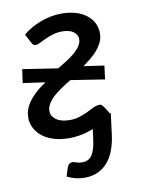

<svg xmlns="http://www.w3.org/2000/svg" viewBox="-80 -570 595 807"><g transform="rotate(-10 217.0 -166.0)"><path d="M240 -514.5Q266 -514.5 290.2 -508.8Q314.5 -503 333.5 -491.5Q352.5 -480 365.5 -462.8Q378.5 -445.5 382.5 -423Q385.5 -407.5 383 -390Q380 -373.5 371.5 -358.8Q363 -344 351 -330.5Q339 -317 323.8 -304.8Q308.5 -292.5 292 -280.5L379 -268L371.5 -210L227.5 -232.5Q205.5 -219.5 185.8 -206.2Q166 -193 151 -179Q136 -165 127 -150Q118 -135 118 -119Q118 -97.5 139 -82.5Q160 -67.5 196 -67.5Q217.5 -67.5 236 -73Q254.5 -78.5 269.8 -85.8Q285 -93 297.5 -99.5Q310 -106 320 -108Q329.5 -110 335.5 -108.5Q339 -106.5 342.8 -102Q346.5 -97.5 350.8 -91.5Q355 -85.5 358.8 -79Q362.5 -72.5 366 -67L370.5 -65.5L359 25Q355 56 345.2 84.5Q335.5 113 318.2 134.8Q301 156.5 275.8 169.2Q250.5 182 216 182Q197 182 179 177.8Q161 173.5 141.5 164L153 127Q157.5 115.5 164 112Q170.5 108.5 176 108.5Q182 108.5 192.2 112.5Q202.5 116.5 217 116.5Q246 116.5 259.8 94Q273.5 71.5 278.5 32L284.5 -13.5Q233.5 7 180.5 7Q147.5 7 120.5 -0.5Q93.5 -8 73.8 -21.5Q54 -35 42 -53.5Q30 -72 26.5 -93.5Q25.5 -101 25.8 -108.8Q26 -116.5 27 -125Q30 -142 38.5 -158Q47 -174 60 -188.8Q73 -203.5 89 -216.8Q105 -230 123 -241.5L28 -255L36 -313L186 -290Q207.5 -302.5 227 -315.2Q246.5 -328 261.5 -341.2Q276.5 -354.5 285.2 -368Q294 -381.5 294 -396Q294 -414.5 277.2 -427.2Q260.5 -440 228.5 -440Q207 -440 188.8 -434.2Q170.5 -428.5 155.5 -421.8Q140.5 -415 129.2 -409.2Q118 -403.5 110.5 -403Q106.5 -403 101.8 -405.2Q97 -407.5 93.5 -415L73 -454Q106.5 -482 150.8 -498.2Q195 -514.5 240 -514.5Z"/></g></svg>

Font: Lato Medium
Style: Italic
Weight: 500
Italic angle: -7°
Designer: Lukasz Dziedzic
Foundry: tyPoland Lukasz Dziedzic
Version: Version 2.006; 2014-01-15